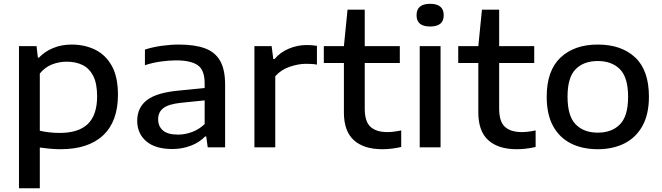

<svg xmlns="http://www.w3.org/2000/svg" viewBox="-20 -792 3560 1032"><path d="M82 220V-544H176.5L183.5 -482.5H189.5Q220.5 -515 265.5 -533.8Q310.5 -552.5 365 -552.5Q434.5 -552.5 490.8 -525.2Q547 -498 580.5 -438.8Q614 -379.5 614 -283Q614 -139.5 534.5 -64.8Q455 10 306 10Q275.5 10 246.8 7.2Q218 4.5 194 1V220ZM300.5 -77.5Q402.5 -77.5 452.2 -125.8Q502 -174 502 -274.5Q502 -343.5 481 -384.2Q460 -425 423.2 -442.8Q386.5 -460.5 338.5 -460.5Q299 -460.5 261 -446.2Q223 -432 194 -397V-89.5Q216 -84 243.8 -80.8Q271.5 -77.5 300.5 -77.5Z M906.5 9Q814.5 9 766 -32.8Q717.5 -74.5 717.5 -142.5Q717.5 -214.5 771 -254.8Q824.5 -295 945 -305.5L1080 -319V-344Q1080 -416.5 1042.2 -442Q1004.5 -467.5 925.5 -467.5Q890.5 -467.5 846 -461.5Q801.5 -455.5 759 -441.5V-525.5Q800 -539 849.2 -545.8Q898.5 -552.5 941.5 -552.5Q1025 -552.5 1080.2 -532.8Q1135.5 -513 1162.8 -465.8Q1190 -418.5 1190 -336.5V0H1096.5L1088.5 -58.5H1082.5Q1052 -26.5 1005.5 -8.8Q959 9 906.5 9ZM830 -151.5Q830 -113 855.8 -90.8Q881.5 -68.5 936.5 -68.5Q975 -68.5 1012.5 -82.5Q1050 -96.5 1080 -125V-252.5L953.5 -239.5Q886 -232.5 858 -210.8Q830 -189 830 -151.5Z M1347.5 0V-544H1440L1449 -474.5H1455.5Q1485.5 -510.5 1532 -530.2Q1578.5 -550 1629 -550Q1658 -550 1683.5 -545.5V-444.5Q1669.5 -447.5 1654 -448.2Q1638.5 -449 1623.5 -449Q1584 -449 1537.2 -433.2Q1490.5 -417.5 1459.5 -382V0Z M2034.5 10Q1935.5 10 1882 -38.5Q1828.5 -87 1828.5 -187V-453.5H1720.5V-544H1828.5L1848 -740H1940.5V-544H2129V-453.5H1940.5V-208Q1940.5 -138.5 1971.5 -110.2Q2002.5 -82 2063 -82Q2093.5 -82 2136.5 -91V-2Q2085 10 2034.5 10Z M2236 0V-544H2348V0ZM2292 -649.5Q2219 -649.5 2219 -710Q2219 -771.5 2292 -771.5Q2365 -771.5 2365 -710Q2365 -649.5 2292 -649.5Z M2757 10Q2658 10 2604.5 -38.5Q2551 -87 2551 -187V-453.5H2443V-544H2551L2570.5 -740H2663V-544H2851.5V-453.5H2663V-208Q2663 -138.5 2694 -110.2Q2725 -82 2785.5 -82Q2816 -82 2859 -91V-2Q2807.5 10 2757 10Z M3193 10Q3110.5 10 3048.8 -21Q2987 -52 2952.8 -114.5Q2918.5 -177 2918.5 -272Q2918.5 -412.5 2992.8 -482.5Q3067 -552.5 3193 -552.5Q3320.5 -552.5 3394.2 -483.2Q3468 -414 3468 -272Q3468 -178.5 3433.5 -115.8Q3399 -53 3337 -21.5Q3275 10 3193 10ZM3193 -79Q3268.5 -79 3312.2 -123.5Q3356 -168 3356 -271.5Q3356 -375.5 3312.2 -419.8Q3268.5 -464 3193 -464Q3117.5 -464 3074 -420Q3030.5 -376 3030.5 -272.5Q3030.5 -168.5 3074 -123.8Q3117.5 -79 3193 -79Z"/></svg>

Font: Encode Sans Expanded Expanded Medium
Style: Regular
Weight: 500
Width: 7
Designer: Multiple Designers
Foundry: Impallari Type
Version: Version 3.000; ttfautohint (v1.8.3) -l 8 -r 50 -G 200 -x 14 